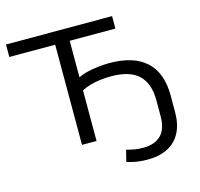

<svg xmlns="http://www.w3.org/2000/svg" viewBox="-124 -838 1207 1161"><g transform="rotate(-15 479.5 -258.0)"><path d="M660 189Q623 189 589 183.5Q555 178 531 168L549 97Q572 104 598 108.5Q624 113 652 113Q725 113 764 74.5Q803 36 803 -45V-144Q803 -250 747.5 -302.5Q692 -355 576 -355Q541 -355 508 -351Q475 -347 445 -338.5Q415 -330 390 -317V0H299V-627H12V-705H676V-627H390V-399Q412 -410 443.5 -418Q475 -426 512 -430.5Q549 -435 587 -435Q737 -435 815.5 -363.5Q894 -292 894 -150V-47Q894 30 866.5 82.5Q839 135 786.5 162Q734 189 660 189Z"/></g></svg>

Font: Nunito Sans 10pt SemiExpanded
Style: Regular
Weight: 400
Width: 6
Designer: Vernon Adams
Foundry: Vernon Adams
Version: Version 3.101;gftools[0.9.27]